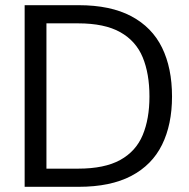

<svg xmlns="http://www.w3.org/2000/svg" viewBox="-20 -720 730 740"><path d="M75 0V-700H283Q406 -700 486 -657.5Q566 -615 604.5 -536.5Q643 -458 643 -348Q643 -240 604.5 -162Q566 -84 486 -42Q406 0 283 0ZM159 -70H281Q383 -70 443.5 -103.5Q504 -137 530 -199.5Q556 -262 556 -348Q556 -436 530 -499Q504 -562 443.5 -596Q383 -630 281 -630H159Z"/></svg>

Font: DM Sans 17pt
Style: Regular
Weight: 400
Version: Version 4.004;gftools[0.9.30]